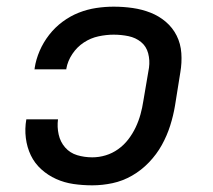

<svg xmlns="http://www.w3.org/2000/svg" viewBox="-20 -548 640 576"><path d="M257 8Q228 8 200.5 4Q173 0 148.5 -11Q124 -22 104 -40Q84 -58 72.5 -82Q61 -106 57.5 -134Q54 -162 59 -190H154Q151 -167 156 -144.5Q161 -122 175.5 -105.5Q190 -89 211.5 -82.5Q233 -76 257 -76Q277 -76 297 -82Q317 -88 334.5 -100.5Q352 -113 365 -130Q378 -147 387 -166Q396 -185 401.5 -205Q407 -225 410 -245L427 -345Q430 -367 424.5 -388Q419 -409 403 -422Q387 -435 365.5 -439.5Q344 -444 321 -444Q299 -444 275.5 -439Q252 -434 231.5 -420.5Q211 -407 197 -386Q183 -365 179 -342Q179 -342 179 -341.5Q179 -341 179 -340H83Q84 -341 84 -342Q84 -343 84 -344Q88 -370 99 -395.5Q110 -421 127.5 -443.5Q145 -466 168 -483Q191 -500 216.5 -510Q242 -520 268.5 -524Q295 -528 321 -528Q350 -528 378 -524Q406 -520 431.5 -510Q457 -500 477.5 -482.5Q498 -465 510 -441Q522 -417 524 -388.5Q526 -360 521 -331L505 -231Q500 -201 490.5 -171Q481 -141 465.5 -113Q450 -85 427 -61Q404 -37 376 -21Q348 -5 317.5 1.5Q287 8 257 8Z"/></svg>

Font: Iosevka SS04 Md Ex Obl
Style: Regular
Weight: 500
Width: 7
Italic angle: -9°
Monospace: yes
Designer: Belleve Invis
Foundry: Belleve Invis
Version: Version 19.0.0; ttfautohint (v1.8.4)